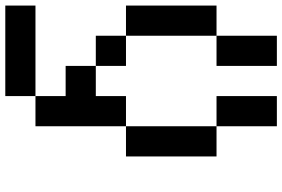

<svg xmlns="http://www.w3.org/2000/svg" viewBox="-186 -854 1040 707"><g transform="rotate(90 333.5 -500.0)"><path d="M555.6 -444.4H444.4V-777.8H555.6ZM333.3 -333.3V-444.4H444.4V-111.1H333.3V-222.2H222.2V-333.3ZM222.2 -333.3H111.1V-444.4H222.2ZM111.1 -444.4H0V-777.8H111.1ZM333.3 0H0V-111.1H333.3ZM222.2 -777.8H111.1V-1000H222.2ZM444.4 -777.8H333.3V-1000H444.4Z"/></g></svg>

Font: Pixeloid Mono
Style: Regular
Weight: 400
Monospace: yes
Designer: GGBotNet
Foundry: GGBotNet
Version: 0.5